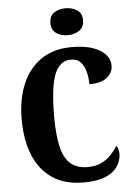

<svg xmlns="http://www.w3.org/2000/svg" viewBox="-62 -982 715 1037"><g transform="rotate(-5 295.5 -463.0)"><path d="M349 10Q247 10 179.5 -36Q112 -82 78.5 -164.5Q45 -247 45 -358Q45 -467 79.5 -549Q114 -631 181.5 -677.5Q249 -724 348 -724Q417 -724 462.5 -708Q508 -692 531 -665.5Q554 -639 554 -606Q554 -568 522.5 -542Q491 -516 426 -516Q426 -550 418 -582Q410 -614 391.5 -635.5Q373 -657 339 -657Q294 -657 268 -622Q242 -587 231.5 -520Q221 -453 221 -358Q221 -258 236 -194.5Q251 -131 285.5 -101Q320 -71 378 -71Q423 -71 454 -86.5Q485 -102 506.5 -125.5Q528 -149 542 -172Q548 -165 551.5 -152Q555 -139 555 -128Q555 -107 546 -83Q537 -59 515 -38Q493 -17 452.5 -3.5Q412 10 349 10ZM333 -790Q296 -790 270.5 -808Q245 -826 245 -863Q245 -901 270.5 -918.5Q296 -936 333 -936Q369 -936 395.5 -918.5Q422 -901 422 -863Q422 -826 395.5 -808Q369 -790 333 -790Z"/></g></svg>

Font: Noto Serif Khmer ExtraCondensed Black
Style: Regular
Weight: 900
Width: 2
Designer: Danh Hong and the Monotype Design Team
Foundry: Monotype Imaging Inc.
Version: Version 2.004